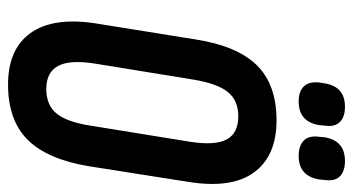

<svg xmlns="http://www.w3.org/2000/svg" viewBox="-220 -651 877 477"><g transform="rotate(90 218.5 -412.5)"><path d="M190 6Q102 6 62 -50Q22 -106 38 -211L78 -460Q94 -563 142 -612Q190 -661 279 -661Q367 -661 408 -605.5Q449 -550 432 -443L393 -195Q376 -92 327.5 -43Q279 6 190 6ZM201 -89Q241 -89 262 -114.5Q283 -140 292 -198L332 -445Q342 -508 326.5 -537Q311 -566 269 -566Q230 -566 209 -540.5Q188 -515 178 -456L138 -210Q128 -147 144 -118Q160 -89 201 -89ZM367 -716Q342 -716 329 -729Q316 -742 320 -768L321 -780Q329 -831 380 -831Q406 -831 418.5 -818Q431 -805 427 -780L426 -768Q418 -716 367 -716ZM232 -716Q207 -716 194.5 -729Q182 -742 185 -768L187 -780Q195 -831 245 -831Q271 -831 283.5 -818Q296 -805 292 -780L291 -768Q283 -716 232 -716Z"/></g></svg>

Font: Sofia Sans Extra Condensed
Style: Bold Italic
Weight: 700
Italic angle: -9°
Designer: Botio Nikoltchev, Ani Petrova
Foundry: lettersoup
Version: Version 4.101